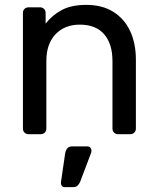

<svg xmlns="http://www.w3.org/2000/svg" viewBox="-20 -550 646 787"><path d="M97 0Q87 0 80.5 -6.5Q74 -13 74 -23V-497Q74 -507 80.5 -513.5Q87 -520 97 -520H144Q154 -520 160.5 -513.5Q167 -507 167 -497V-453Q193 -487 232.5 -508.5Q272 -530 334 -530Q399 -530 444.5 -501.5Q490 -473 513.5 -422.5Q537 -372 537 -305V-23Q537 -13 530.5 -6.5Q524 0 514 0H464Q454 0 447.5 -6.5Q441 -13 441 -23V-300Q441 -370 407 -409.5Q373 -449 307 -449Q245 -449 207.5 -409.5Q170 -370 170 -300V-23Q170 -13 163.5 -6.5Q157 0 147 0ZM245 217Q237 217 233 211Q229 205 230 196L247 79Q249 67 255.5 58.5Q262 50 276 50H338Q346 50 350.5 55.5Q355 61 355 67Q355 75 351 83L309 194Q305 204 298.5 210.5Q292 217 279 217Z"/></svg>

Font: DVN-Rubik
Style: Regular
Weight: 400
Designer: Hubert and Fischer
Foundry: Hubert & Fischer
Version: Version 2.102